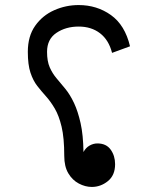

<svg xmlns="http://www.w3.org/2000/svg" viewBox="-20 -704 644 759"><path d="M343 35Q317 35 291.5 21.5Q266 8 250 -19Q234 -46 234 -88Q234 -159 223.5 -203Q213 -247 196.5 -275Q180 -303 162 -323Q144 -343 127.5 -364Q111 -385 100.5 -416.5Q90 -448 90 -499Q90 -561 119 -602Q148 -643 194 -663.5Q240 -684 291 -684Q363 -684 418.5 -644.5Q474 -605 494 -521L423 -495Q410 -546 375.5 -572.5Q341 -599 291 -599Q240 -599 203 -574Q166 -549 166 -499Q166 -462 176.5 -438Q187 -414 203.5 -394.5Q220 -375 238.5 -352.5Q257 -330 273 -296Q288 -264 298.5 -217.5Q309 -171 310 -103Q319 -120 334 -128.5Q349 -137 365 -137Q400 -137 417.5 -112.5Q435 -88 435 -55Q435 -11 406.5 12Q378 35 343 35Z"/></svg>

Font: Noto Sans Living
Style: Regular
Weight: 400
Designer: Monotype Design Team
Foundry: Monotype Imaging Inc.
Version: Version 2.013; ttfautohint (v1.8.4.7-5d5b)